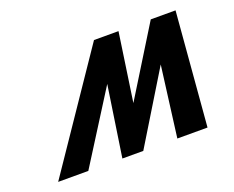

<svg xmlns="http://www.w3.org/2000/svg" viewBox="-84 -616 920 755"><g transform="rotate(-20 375.5 -238.0)"><path d="M469 -476H366.5L43.3 0H169.5L356.4 -296L312 0H399.5L580.2 -296L542 0H668.3L707.7 -476H604L427.2 -190Z"/></g></svg>

Font: Din Kursivschrift
Style: Extended Italic
Weight: 400
Version: Version 1.089